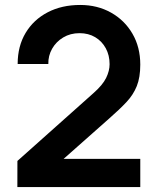

<svg xmlns="http://www.w3.org/2000/svg" viewBox="-20 -755 636 774"><path d="M545.5 -0.8H50L50.2 -106.2L358 -380.7Q394 -412.6 407.9 -441Q421.8 -469.5 421.8 -496.2Q421.8 -532 406.5 -560.3Q391.2 -588.6 363.9 -605Q336.7 -621.3 300.8 -621.3Q263.5 -621.3 234.8 -604Q206.1 -586.8 190 -558.4Q174 -530.1 174.8 -497H51.2Q51.2 -568.9 83.3 -622.4Q115.4 -675.8 172.2 -705.4Q228.9 -735 303.3 -735Q372.6 -735 427.5 -704.2Q482.3 -673.5 513.9 -619.2Q545.5 -564.9 545.5 -494.5Q545.5 -443.1 531.5 -408.1Q517.6 -373.2 489.8 -343.5Q462 -313.9 421 -278L202.5 -84.5L191.3 -114.5H545.5Z"/></svg>

Font: Manrope Variable Light
Style: Regular
Weight: 200
Designer: Mikhail Sharanda
Foundry: Mikhail Sharanda
Version: Version 4.505